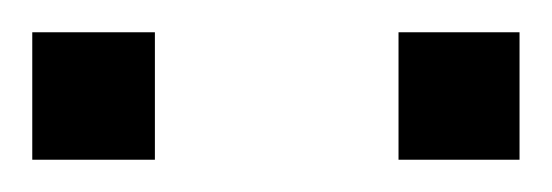

<svg xmlns="http://www.w3.org/2000/svg" viewBox="-20 -728 342 119"><path d="M0 -629V-708H76V-629ZM227 -629V-708H302V-629Z"/></svg>

Font: Saira Expanded
Style: Regular
Weight: 400
Width: 7
Designer: Hector Gatti with collaboration of the Omnibus-Type team
Foundry: Omnibus-Type
Version: Version 1.100; ttfautohint (v1.8.3)